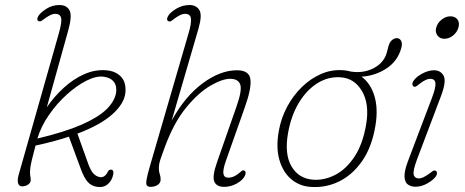

<svg xmlns="http://www.w3.org/2000/svg" viewBox="-20 -737 1851 765"><path d="M214 -602.5Q228 -651.5 223.2 -666.8Q218.5 -682 199.5 -682Q184 -682 159 -663.5Q149 -656 144.2 -653.2Q139.5 -650.5 134.5 -652.5Q123.5 -657.5 133 -673.5Q141 -686.5 164.5 -701.8Q188 -717 217 -717Q245.5 -717 257 -695.8Q268.5 -674.5 251.5 -614.5L166.5 -309.5Q195.5 -352 233.8 -387Q272 -422 315.2 -441.2Q358.5 -460.5 403 -457Q440.5 -454 462 -431.5Q483.5 -409 479.5 -367Q475 -324 427.5 -281.5Q380 -239 288.5 -204.5L332 -83Q342 -56 352.8 -45Q363.5 -34 377 -31.5Q397.5 -27.5 410 -53.5Q414.5 -62.5 424.5 -61Q434.5 -58.5 431 -41.5Q426.5 -18.5 410.2 -3.8Q394 11 367.5 7.5Q344.5 4.5 330 -11.5Q315.5 -27.5 302.5 -62.5L254.5 -192.5Q194.5 -172.5 121.5 -157Q111 -118 106.5 -98Q102 -78 100.8 -68.5Q99.5 -59 99.5 -51.5Q99.5 -40 101 -33.8Q102.5 -27.5 102.5 -20Q102.5 -9 92.2 -1.8Q82 5.5 68.5 5.5Q55.5 5.5 52 -7.2Q48.5 -20 54.5 -41ZM392 -431.5Q362.5 -435 323.8 -415.2Q285 -395.5 245.8 -360Q206.5 -324.5 175 -279Q143.5 -233.5 129 -185Q238.5 -211 305.5 -240.5Q372.5 -270 404.8 -302Q437 -334 442.5 -367.5Q446.5 -394 433.5 -411Q420.5 -428 392 -431.5Z M956 -37Q948 -20 924 -6.2Q900 7.5 873 7.5Q842.5 7.5 833.8 -13.8Q825 -35 845 -91.5L922.5 -313Q945.5 -378.5 937 -400.8Q928.5 -423 897 -423Q865.5 -423 817.5 -395Q769.5 -367 720.5 -306.8Q671.5 -246.5 636 -149Q626 -122 621 -107.5Q616 -93 614.5 -84.2Q613 -75.5 613 -64.5Q613 -53.5 616.5 -43.5Q620 -33.5 620 -21.5Q620 -8 608 -0.2Q596 7.5 580.5 7.5Q569.5 7.5 565.2 2Q561 -3.5 564 -21.8Q567 -40 578 -77.5L731.5 -605Q743 -644 740.8 -663Q738.5 -682 716.5 -682Q701.5 -682 676 -663.5Q670.5 -659.5 664 -654.5Q657.5 -649.5 651.5 -652.5Q640.5 -657.5 650 -673.5Q658.5 -688 682.8 -702.5Q707 -717 735.5 -717Q762 -717 774.2 -697.2Q786.5 -677.5 771 -623.5L664 -256.5Q716.5 -352.5 787 -404.8Q857.5 -457 924 -457Q973.5 -457 977.8 -420.5Q982 -384 956 -311L880 -96Q867.5 -60 870.2 -44.5Q873 -29 890 -29Q899.5 -29 909.2 -32.8Q919 -36.5 931 -46Q938 -52 943 -56Q948 -60 954 -57Q958.5 -55 958.5 -48.8Q958.5 -42.5 956 -37Z M1349.5 -457Q1364 -456 1377 -452Q1427.5 -444 1468.5 -465.2Q1509.5 -486.5 1521 -527L1528 -553.5Q1532.5 -569.5 1541.8 -577.2Q1551 -585 1561 -585Q1572.5 -585 1578.2 -574.2Q1584 -563.5 1579 -546Q1565 -494 1520.2 -464.5Q1475.5 -435 1420.5 -431.5Q1457 -404.5 1472 -354Q1487 -303.5 1476 -237Q1462 -151.5 1423 -95.5Q1384 -39.5 1330 -13.5Q1276 12.5 1215.5 7.5Q1171.5 4 1139 -24.2Q1106.5 -52.5 1092.8 -101.5Q1079 -150.5 1091 -216Q1100 -266.5 1124 -311.5Q1148 -356.5 1183 -390.5Q1218 -424.5 1260.5 -442.8Q1303 -461 1349.5 -457ZM1228 -21Q1272 -18 1315.2 -40Q1358.5 -62 1392 -112Q1425.5 -162 1439 -242Q1452.5 -323 1422.2 -374.2Q1392 -425.5 1337 -429Q1288.5 -432.5 1245.2 -405.8Q1202 -379 1171.2 -328.2Q1140.5 -277.5 1128 -209Q1112.5 -123 1141.5 -74Q1170.5 -25 1228 -21Z M1750.5 -582.5Q1732.5 -582.5 1722.8 -595.8Q1713 -609 1718 -627Q1723.5 -646.5 1740 -659.2Q1756.5 -672 1774.5 -672Q1793.5 -672 1802.8 -659.2Q1812 -646.5 1806.5 -627Q1801.5 -609 1785.5 -595.8Q1769.5 -582.5 1750.5 -582.5ZM1642 -103Q1625 -58 1628.2 -42Q1631.5 -26 1650 -26Q1664 -26 1691 -45.5Q1698 -51 1704 -55.2Q1710 -59.5 1716 -56.5Q1720.5 -54.5 1721 -48.2Q1721.5 -42 1717.5 -35.5Q1708 -21 1684 -7Q1660 7 1635 7Q1617.5 7 1605.2 -1.8Q1593 -10.5 1591.8 -32.8Q1590.5 -55 1605.5 -95L1700.5 -345.5Q1717 -388.5 1715 -405.8Q1713 -423 1694 -423Q1677.5 -423 1652.5 -403.5Q1646 -398.5 1640 -394Q1634 -389.5 1628 -392.5Q1623.5 -395 1623 -401Q1622.5 -407 1626.5 -413.5Q1638.5 -431.5 1663 -444.2Q1687.5 -457 1709 -457Q1735.5 -457 1747.5 -435.2Q1759.5 -413.5 1737 -354Z"/></svg>

Font: Fraunces 9pt S100 Thin
Style: Italic
Weight: 100
Italic angle: -16°
Version: Version 1.000; ttfautohint (v1.8.3)